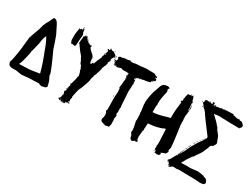

<svg xmlns="http://www.w3.org/2000/svg" viewBox="-66 -1322 2520 1937"><g transform="rotate(30 1194.0 -353.5)"><path d="M187.5 -679.7H189.5Q215.8 -670.9 221.7 -660.2Q227.5 -660.2 284.2 -543Q301.3 -501 333.5 -400.4Q432.6 -186.5 432.6 -160.2H430.2Q430.2 -153.8 445.3 -125Q460.4 -99.1 471.2 -44.9Q459.5 -25.4 447.3 -25.4Q439 -25.4 415 -17.6Q385.7 -22.9 380.9 -31.2L376.5 -29.3H374.5Q372.1 -29.3 372.1 -31.2L368.2 -29.3H337.9L327.1 -27.3V-29.3L322.8 -27.3H293Q268.6 -27.3 181.2 -17.6Q161.6 -19.5 110.4 -29.3L101.6 -27.3Q93.3 -29.3 86.4 -29.3Q84.5 -29.3 80.1 -27.3Q42.5 -27.3 28.3 -43Q15.6 -69.8 15.6 -72.3L22 -82Q17.6 -82 17.6 -85.9Q26.4 -85.9 35.2 -148.4Q52.2 -235.4 64.9 -386.7Q66.9 -386.7 71.3 -392.6L69.3 -396.5Q121.1 -531.7 121.1 -556.6Q124 -556.6 138.2 -595.7Q145.5 -598.6 176.8 -669.9ZM150.9 -267.6Q150.9 -265.6 153.3 -265.6Q125 -125.5 107.9 -101.6Q114.7 -101.6 123 -99.6Q134.3 -101.6 144.5 -101.6V-99.6L148.9 -101.6H174.8L185.5 -103.5V-101.6L189.5 -103.5H217.8Q232.4 -103.5 339.8 -121.1V-123Q312 -229.5 262.7 -349.6Q243.2 -411.1 207 -476.6V-478.5Q190.9 -467.3 178.7 -375Q155.3 -276.9 150.9 -267.6Z M544.9 -705.1Q548.8 -704.6 548.8 -701.2V-699.2Q544.9 -699.2 544.9 -703.1ZM835.9 -699.2Q845.7 -693.8 845.7 -687.5Q847.7 -687.5 847.7 -689.5Q855.5 -686.5 855.5 -683.6L859.4 -685.5Q863.8 -685.5 867.2 -683.6Q871.1 -685.5 873 -685.5Q878.9 -678.7 902.3 -664.1Q905.8 -656.2 910.2 -656.2L906.2 -648.4Q908.2 -645 908.2 -640.6H910.2Q910.2 -647 919.9 -658.2Q923.8 -657.7 923.8 -654.3V-646.5H921.9L918 -648.4Q918 -643.6 910.2 -638.7L912.1 -634.8V-632.8Q912.1 -628.9 908.2 -628.9V-638.7H906.2Q906.2 -636.7 904.3 -632.8L900.4 -634.8H898.4V-630.9Q898.4 -629.9 902.3 -625Q898.4 -624.5 898.4 -621.1L894.5 -623H892.6Q890.6 -615.2 890.6 -609.4L886.7 -611.3Q886.7 -607.4 884.8 -607.4Q887.7 -599.6 890.6 -599.6Q890.6 -601.6 892.6 -601.6V-593.8L884.8 -599.6V-591.8H886.7L890.6 -593.8V-585.9Q886.2 -572.3 875 -562.5Q878.9 -556.2 878.9 -552.7H877L878.9 -548.8V-543Q875 -543 875 -541L877 -537.1L871.1 -527.3L873 -523.4Q862.8 -513.2 859.4 -494.1Q856 -494.1 851.6 -474.6Q855.5 -474.1 855.5 -470.7V-468.8Q853.5 -468.8 849.6 -466.8Q849.6 -468.8 847.7 -468.8V-464.8Q853.5 -464.8 853.5 -457Q851.6 -457 851.6 -455.1L847.7 -457H845.7V-455.1H849.6V-451.2L845.7 -453.1L847.7 -443.4Q847.7 -439.5 843.8 -439.5Q843.8 -441.4 841.8 -441.4V-437.5H845.7Q843.8 -423.8 839.8 -423.8Q839.8 -425.8 837.9 -425.8V-423.8Q839.8 -419.9 839.8 -418Q836.9 -418 834 -410.2L835.9 -406.2Q832.5 -392.1 824.2 -384.8Q824.2 -370.1 808.6 -326.2Q808.6 -324.2 810.5 -324.2Q810.5 -302.7 771.5 -201.2Q755.9 -184.1 742.2 -105.5Q740.2 -105.5 740.2 -103.5H742.2Q740.2 -97.7 738.3 -97.7Q738.3 -95.7 740.2 -95.7Q738.8 -84 736.3 -84L740.2 -74.2Q738.3 -57.1 734.4 -52.7V-50.8L736.3 -41Q734.4 -41 734.4 -39.1L738.3 -37.1Q736.3 -19.5 732.4 -19.5Q730.5 -23.4 730.5 -25.4H728.5L726.6 -15.6V-11.7Q729.5 -11.7 740.2 -19.5V-17.6Q738.3 -13.7 738.3 -11.7H742.2L746.1 -13.7V-9.8Q746.1 -6.8 738.3 -2H736.3L738.3 -5.9V-9.8Q727.5 0 726.6 0Q726.6 -2 724.6 -2L726.6 -5.9V-9.8H724.6L707 3.9Q707 -3.9 703.1 -3.9H701.2Q705.1 8.3 705.1 11.7Q702.1 11.7 697.3 15.6V11.7H695.3V15.6Q697.3 15.6 697.3 17.6H695.3Q690.4 13.7 689.5 13.7H687.5V19.5L679.7 15.6Q679.7 17.6 677.7 17.6Q673.8 11.2 673.8 7.8H671.9Q671.9 15.6 668 15.6V13.7L664.1 15.6H660.2L654.3 7.8H646.5V11.7H642.6Q628.9 4.4 628.9 2L625 3.9H623L625 -5.9Q623 -5.9 623 -7.8L628.9 -11.7V-7.8H630.9Q633.8 -7.8 636.7 -13.7H634.8Q638.7 -25.4 642.6 -25.4Q640.6 -29.3 640.6 -31.2Q644.5 -43.9 644.5 -48.8V-52.7H648.4V-64.5Q644.5 -83.5 638.7 -84V-85.9L642.6 -91.8Q640.6 -95.7 640.6 -97.7Q644 -99.6 650.4 -99.6L648.4 -103.5Q654.3 -109.9 654.3 -113.3Q652.3 -121.1 642.6 -121.1V-127H644.5L650.4 -123H654.3L652.3 -127L654.3 -130.9Q652.3 -137.7 652.3 -138.7Q652.3 -144.5 658.2 -144.5V-150.4Q658.2 -153.3 652.3 -156.2Q654.3 -160.2 654.3 -162.1H656.2Q658.2 -162.1 658.2 -160.2Q661.6 -162.1 666 -162.1L660.2 -173.8V-185.5Q653.3 -187.5 652.3 -187.5V-189.5Q659.7 -189.5 664.1 -193.4L662.1 -197.3V-199.2L666 -197.3Q666 -210.9 671.9 -218.8Q669.9 -222.7 669.9 -224.6Q676.3 -224.6 685.5 -287.1Q687.5 -287.1 689.5 -296.9Q683.6 -331.1 673.8 -351.6L669.9 -349.6V-351.6L673.8 -359.4Q660.2 -392.1 654.3 -402.3Q644 -402.3 632.8 -437.5L623 -455.1Q620.1 -457.5 611.3 -478.5Q580.6 -517.6 578.1 -517.6Q549.3 -559.6 543 -566.4Q543 -571.3 523.4 -589.8L529.8 -598.6L526.9 -607.4L529.8 -629.4L532.7 -650.4L531.2 -664.6Q538.6 -666 544.9 -677.7Q543 -677.7 543 -679.7L550.8 -685.5Q556.6 -685.5 556.6 -677.7H558.6Q562.5 -677.7 562.5 -681.6V-683.6H556.6Q557.1 -687.5 560.5 -687.5Q574.2 -680.7 574.2 -677.7L572.3 -673.8Q576.2 -673.3 576.2 -669.9V-668L574.2 -664.1Q591.8 -664.1 595.7 -654.3L593.8 -650.4Q608.9 -630.9 619.1 -630.9H625V-625L628.9 -627L634.8 -623Q634.8 -625 636.7 -625L638.7 -621.1L648.4 -628.9L650.4 -625Q648.4 -621.1 648.4 -619.1Q652.3 -617.2 654.3 -617.2V-615.2Q654.3 -612.3 648.4 -609.4Q648.4 -593.3 701.2 -550.8Q716.8 -533.7 716.8 -519.5H714.8Q720.7 -501 720.7 -496.1H718.8L720.7 -492.2L718.8 -488.3Q718.8 -477.1 732.4 -459Q740.7 -467.3 748 -486.3Q752 -486.3 752 -478.5H755.9Q763.7 -490.2 773.4 -521.5Q777.8 -527.3 796.9 -576.2H798.8V-580.1Q794.9 -580.1 794.9 -582Q800.3 -591.3 804.7 -605.5L802.7 -609.4Q802.7 -612.3 808.6 -615.2L806.6 -619.1V-621.1Q811 -621.1 816.4 -646.5Q818.8 -646.5 820.3 -654.3Q819.3 -665.5 810.5 -669.9L808.6 -679.7Q814.9 -683.6 818.4 -683.6Q820.3 -680.2 820.3 -675.8Q831.5 -675.8 834 -687.5L832 -691.4V-695.3Q832.5 -699.2 835.9 -699.2ZM886.7 -697.3V-691.4Q886.7 -687.5 882.8 -687.5H880.9V-695.3Q882.8 -695.3 886.7 -697.3ZM552.7 -693.4H556.6V-691.4H552.7ZM550.8 -677.7V-675.8H554.7V-677.7ZM519.5 -677.7H523.4V-675.8H519.5ZM566.4 -675.8V-673.8H570.3V-675.8ZM584 -675.8 585.9 -671.9H580.1Q580.6 -675.8 584 -675.8ZM580.1 -660.2Q585.9 -647.5 591.8 -646.5V-648.4Q584 -657.2 584 -662.1ZM806.6 -656.2H808.6V-652.3H806.6ZM582 -646.5V-642.6H584V-646.5ZM923.8 -642.6H925.8V-638.7H923.8ZM820.3 -638.7V-634.8H822.3V-638.7ZM916 -636.7H919.9V-632.8H916ZM820.3 -628.9V-625H822.3V-628.9ZM804.7 -627V-621.1H800.8V-623Q801.3 -627 804.7 -627ZM814.5 -619.1V-613.3H818.4L820.3 -623H818.4Q814.5 -622.6 814.5 -619.1ZM810.5 -619.1V-615.2H812.5V-619.1ZM808.6 -584V-580.1H810.5V-584ZM882.8 -584V-580.1H884.8V-584ZM882.8 -570.3H886.7V-566.4H882.8ZM722.7 -535.2H726.6V-531.2Q722.7 -531.2 722.7 -535.2ZM718.8 -517.6H722.7V-509.8H720.7Q720.7 -514.2 718.8 -517.6ZM730.5 -492.2H734.4Q734.4 -490.2 736.3 -486.3H734.4Q730.5 -486.3 730.5 -490.2ZM839.8 -435.5V-431.6H841.8V-435.5ZM646.5 -50.8Q647 -46.9 650.4 -46.9V-50.8ZM732.4 -35.2V-31.2H734.4V-35.2ZM644.5 -9.8V0H646.5Q650.4 -2 652.3 -2Q652.3 -4.9 644.5 -9.8ZM654.3 -2V2H656.2V-2ZM658.2 0V3.9H660.2V0ZM644.5 3.9V5.9H648.4V3.9ZM668 3.9V7.8H669.9V3.9ZM681.6 7.8Q681.6 9.8 679.7 13.7H683.6V7.8ZM658.2 17.6V23.4H654.3V21.5Q654.8 17.6 658.2 17.6ZM687.5 19.5H689.5V23.4H687.5ZM669.9 21.5H671.9V25.4H669.9ZM489.7 -751.5H493.2Q493.2 -737.8 505.4 -730L507.3 -720.7H505.4Q509.3 -710.9 509.3 -705.1H507.3Q513.7 -685.1 519.5 -674.3L518.1 -650.9L514.2 -612.3V-610.4Q514.2 -540.5 505.4 -540.5L502 -538.6Q476.6 -542.5 472.2 -542.5Q465.3 -540.5 460 -540.5Q445.8 -564.5 445.8 -585V-637.2Q445.8 -651.9 456.5 -712.9Q456.5 -718.8 460 -718.8Q461.4 -709 465.3 -709Q469.2 -716.3 479 -722.7H484.4Q487.8 -718.8 495.1 -718.8Q495.1 -726.1 489.7 -751.5Z M948.2 -576.2 950.2 -580.1Q944.3 -580.1 944.3 -576.2ZM1114.3 -498Q1118.2 -498 1120.1 -511.7H1116.2ZM1198.2 -515.6V-525.4H1196.3V-515.6ZM1196.3 -564.5V-568.4Q1192.4 -567.9 1192.4 -564.5ZM948.2 -576.2V-574.2L934.6 -570.3L940.4 -578.1V-585.9Q934.6 -585.9 934.6 -589.8L938.5 -591.8Q939 -587.9 942.4 -587.9H946.3Q946.3 -591.8 928.7 -599.6L926.8 -603.5V-605.5Q934.6 -607.4 942.4 -607.4V-609.4Q917 -613.8 917 -619.1V-623Q922.9 -623 946.3 -621.1Q946.3 -625 944.3 -628.9L948.2 -630.9L946.3 -634.8V-636.7L950.2 -642.6Q945.8 -643.6 938.5 -658.2Q951.2 -673.8 958 -673.8H975.6Q981 -677.7 1012.7 -683.6H1038.1L1061.5 -691.4Q1071.3 -690.4 1071.3 -685.5Q1090.8 -683.6 1100.6 -683.6Q1127 -693.4 1176.8 -693.4L1180.7 -691.4Q1180.7 -696.3 1247.1 -701.2Q1303.2 -699.2 1338.9 -699.2Q1354 -688.5 1377.9 -681.6L1383.8 -673.8V-669.9H1368.2V-664.1Q1377.4 -663.1 1387.7 -652.3L1385.7 -648.4Q1387.7 -644.5 1387.7 -642.6Q1381.3 -628.9 1358.4 -628.9V-627Q1372.1 -625 1372.1 -621.1Q1367.7 -621.1 1364.3 -619.1Q1360.8 -621.1 1354.5 -621.1Q1350.6 -599.6 1340.8 -599.6Q1305.7 -589.8 1272.5 -587.9Q1272.5 -582 1239.3 -582V-580.1H1243.2V-576.2H1237.3Q1235.4 -576.2 1235.4 -578.1Q1211.9 -578.1 1211.9 -568.4H1208V-574.2Q1204.1 -574.2 1202.1 -558.6Q1204.1 -558.6 1204.1 -556.6L1200.2 -554.7Q1197.3 -562.5 1194.3 -562.5Q1190.4 -562 1190.4 -558.6Q1194.3 -540.5 1194.3 -537.1Q1197.8 -537.1 1200.2 -546.9Q1198.2 -546.9 1198.2 -548.8H1202.1Q1204.1 -535.6 1206.1 -531.2Q1206.1 -529.3 1204.1 -529.3Q1208 -513.7 1208 -494.1L1204.1 -488.3L1206.1 -476.6Q1206.1 -474.6 1204.1 -474.6L1206.1 -470.7Q1202.1 -434.6 1202.1 -406.2Q1211.9 -235.4 1215.8 -230.5Q1211.9 -222.7 1211.9 -218.8L1213.9 -207Q1211.9 -193.8 1211.9 -185.5Q1215.8 -185.5 1215.8 -179.7Q1211.4 -174.3 1210 -150.4Q1219.7 -148.4 1219.7 -138.7Q1217.8 -116.7 1213.9 -105.5Q1215.8 -102.1 1215.8 -97.7H1213.9Q1217.8 -88.9 1217.8 -72.3Q1217.8 -66.4 1215.8 -66.4L1217.8 -56.6V-35.2Q1217.8 -33.2 1211.9 -15.6Q1213.9 -15.6 1213.9 -13.7Q1206.5 -2 1204.1 -2H1200.2L1194.3 -5.9Q1193.8 -0.5 1184.6 2L1180.7 0Q1172.9 3.9 1167 3.9Q1167 1 1147.5 -3.9Q1147.5 -5.9 1145.5 -5.9L1141.6 -3.9Q1108.4 -14.2 1108.4 -31.2Q1110.4 -35.2 1110.4 -37.1L1108.4 -46.9Q1110.8 -46.9 1116.2 -64.5H1118.2Q1118.2 -66.4 1116.2 -66.4Q1118.2 -77.1 1118.2 -82L1116.2 -85.9L1118.2 -89.8Q1118.2 -108.9 1102.5 -130.9Q1102.5 -136.7 1104.5 -136.7Q1110.4 -136.7 1110.4 -150.4Q1108.4 -251 1108.4 -287.1Q1112.3 -332.5 1112.3 -351.6Q1112.3 -378.9 1108.4 -398.4H1106.4V-394.5H1102.5Q1110.4 -459.5 1110.4 -474.6Q1108.4 -478.5 1108.4 -480.5Q1114.3 -482.4 1114.3 -493.2Q1114.3 -498 1110.4 -498Q1112.3 -521.5 1112.3 -529.3Q1112.3 -533.2 1108.4 -533.2V-527.3H1104.5L1106.4 -552.7H1110.4Q1110.4 -548.8 1112.3 -535.2H1114.3V-537.1Q1112.3 -547.9 1112.3 -554.7L1114.3 -568.4Q1087.9 -570.8 1083 -572.3Q1072.3 -570.3 1065.4 -570.3Q1034.7 -570.3 1026.4 -578.1H1020.5Q997.1 -568.4 973.6 -564.5Q973.6 -567.4 965.8 -572.3Q967.8 -576.2 967.8 -578.1H965.8Q959 -566.4 948.2 -566.4V-572.3Q954.1 -572.3 954.1 -578.1L950.2 -576.2ZM1092.8 -291H1088.9Q1088.9 -298.8 1092.8 -298.8H1096.7V-294.9Q1096.7 -291 1092.8 -291ZM1104.5 -377H1100.6V-378.9H1104.5Z M1781.2 -689.9V-686Q1785.2 -686 1785.2 -689.9ZM1812.5 -654.8H1816.4V-648.9Q1812.5 -648.9 1812.5 -652.8ZM1822.3 -615.7H1826.2V-607.9Q1822.3 -607.9 1822.3 -611.8ZM1824.2 -604H1826.2Q1829.6 -604 1832 -590.3Q1830.1 -586.4 1830.1 -584.5Q1834 -584 1834 -580.6L1832 -561Q1834 -561 1834 -559.1L1826.2 -555.2V-586.4Q1826.2 -590.8 1824.2 -594.2L1826.2 -598.1Q1824.2 -602.1 1824.2 -604ZM1519.5 -428.2H1523.4V-424.3H1519.5ZM1521.5 -398.9H1525.4V-397H1521.5ZM1845.7 -88.4H1849.6V-92.3Q1845.7 -91.8 1845.7 -88.4ZM1519.5 -68.8H1523.4V-66.9H1519.5ZM1789.1 -39.6V-33.7H1791V-39.6ZM1726.6 -31.7V-29.8L1724.6 -18.1H1720.7V-20Q1722.2 -31.7 1726.6 -31.7ZM1730.5 -8.3H1736.3V-4.4H1730.5ZM1542 -650.4Q1541.5 -649.9 1541 -648.9Q1541 -645 1546.9 -645V-641.1Q1539.1 -641.1 1533.2 -623.5Q1540 -623.5 1541 -598.1Q1519.5 -511.7 1519.5 -461.4L1521.5 -434.1H1517.6V-404.8Q1517.6 -402.8 1515.6 -402.8L1517.6 -398.9V-379.4Q1517.6 -377.4 1515.6 -377.4L1517.6 -373.5V-359.9Q1517.6 -357.9 1515.6 -357.9Q1517.6 -354 1517.6 -352.1Q1573.2 -352.1 1687.5 -389.2V-387.2Q1707 -391.1 1707 -398.9Q1705.1 -402.8 1705.1 -404.8H1707L1705.1 -408.7V-410.6Q1705.1 -412.6 1707 -412.6L1705.1 -416.5Q1705.1 -422.9 1707 -426.3Q1707 -430.2 1705.1 -430.2Q1706.1 -489.3 1718.8 -576.7V-586.4H1716.8Q1716.8 -582.5 1714.8 -582.5Q1710.9 -584.5 1709 -584.5V-588.4Q1712.9 -593.3 1712.9 -596.2Q1710.9 -600.1 1710.9 -602.1H1714.8L1720.7 -598.1L1722.7 -607.9V-621.6L1720.7 -631.3Q1726.6 -631.3 1726.6 -652.8V-660.6Q1732.4 -665.5 1734.4 -688Q1738.8 -688 1742.2 -689.9Q1746.1 -688 1748 -688L1755.9 -689.9H1763.7Q1763.7 -701.7 1769.5 -701.7H1771.5L1773.4 -689.9Q1780.8 -689.9 1791 -703.6L1802.7 -678.2Q1809.1 -639.2 1820.3 -639.2V-631.3Q1816.9 -631.3 1814.5 -617.7L1818.4 -606Q1818.4 -604 1816.4 -604L1820.3 -578.6H1818.4L1820.3 -574.7Q1820.3 -572.8 1818.4 -572.8L1820.3 -568.8L1818.4 -559.1L1820.3 -555.2Q1820.3 -553.2 1818.4 -553.2Q1820.3 -545.9 1820.3 -537.6H1822.3V-547.4Q1820.3 -551.3 1820.3 -553.2L1826.2 -549.3H1828.1V-553.2L1832 -551.3Q1828.1 -520 1826.2 -520Q1826.2 -518.1 1828.1 -518.1Q1822.3 -487.8 1822.3 -481Q1824.2 -456.5 1824.2 -455.6H1822.3Q1826.2 -446.8 1826.2 -430.2V-389.2Q1857.4 -171.9 1857.4 -129.4H1853.5V-127.4Q1853.5 -125.5 1855.5 -125.5Q1847.7 -99.6 1847.7 -94.2L1851.6 -96.2Q1855.5 -95.7 1855.5 -92.3V-80.6Q1849.6 -74.2 1841.8 -57.1Q1810.5 -49.3 1793 -37.6V-35.6Q1798.8 -35.6 1798.8 -31.7Q1798.8 -13.7 1779.3 -4.4H1777.3V-8.3H1767.6V-0.5H1763.7V-2.4L1765.6 -6.3Q1763.7 -6.3 1759.8 -8.3Q1756.3 -6.3 1752 -6.3L1750 -10.3L1746.1 -8.3L1736.3 -14.2L1738.3 -18.1V-33.7H1728.5L1730.5 -37.6Q1720.7 -39.6 1720.7 -41.5Q1720.7 -46.4 1726.6 -55.2Q1722.7 -55.2 1722.7 -59.1V-61H1726.6Q1726.6 -64 1720.7 -84.5Q1724.6 -84.5 1724.6 -88.4V-98.1H1726.6L1724.6 -102.1Q1724.6 -104 1726.6 -104Q1726.6 -106 1724.6 -106Q1724.6 -109.9 1726.6 -109.9Q1718.8 -256.3 1718.8 -270L1714.8 -272H1710.9Q1666 -250.5 1654.3 -250.5Q1606.4 -235.4 1546.9 -231Q1531.2 -231 1531.2 -227.1Q1531.2 -221.2 1533.2 -221.2L1531.2 -211.4V-203.6Q1531.2 -170.4 1527.3 -170.4L1529.3 -166.5V-143.1H1525.4Q1517.6 -73.7 1517.6 -59.1L1521.5 -61H1523.4L1519.5 -55.2V-51.3Q1519.5 -41.5 1533.2 -20Q1529.3 -8.3 1517.6 -8.3L1509.8 -14.2H1507.8Q1488.3 3.4 1480.5 3.4H1474.6Q1451.2 -6.3 1451.2 -33.7Q1447.3 -47.9 1431.6 -66.9V-72.8Q1431.6 -81.1 1433.6 -88.4Q1433.6 -124 1416 -191.9L1418 -205.6V-225.1Q1418 -272.5 1412.1 -291.5L1414.1 -295.4Q1407.2 -356 1402.3 -381.3Q1402.3 -383.3 1404.3 -383.3L1402.3 -397Q1402.3 -444.8 1421.9 -525.9L1453.1 -615.7Q1459.5 -632.3 1472.7 -643.1Q1474.6 -648.9 1484.4 -648.9V-647L1502 -656.7Q1505.9 -656.7 1505.9 -650.9H1507.8L1517.6 -656.7L1538.1 -652.8V-650.4Z M1928.7 -723.6Q1929.2 -719.7 1932.6 -719.7H1934.6V-723.6ZM2019.5 -59.6V-55.7H2021.5V-59.6ZM1955.1 -112.3V-108.4Q1959 -108.4 1959 -112.3ZM1922.9 -708V-704.1L1926.8 -702.1Q1924.8 -706.1 1924.8 -708ZM2008.8 -715.8V-711.9Q2012.2 -713.9 2016.6 -713.9V-715.8ZM2036.1 -719.7V-717.8H2043.9V-719.7ZM2018.6 -719.7V-713.9Q2021 -715.8 2032.2 -715.8Q2032.2 -719.7 2028.3 -719.7ZM2004.9 -749Q2011.2 -747.1 2020.5 -737.3V-733.4H2012.7Q2015.1 -723.6 2018.6 -723.6H2020.5Q2027.3 -723.6 2036.1 -731.4Q2039.1 -731.4 2042 -725.6Q2040 -725.6 2040 -723.6Q2042 -723.6 2042 -721.7Q2077.6 -727.5 2094.7 -727.5L2092.8 -731.4V-733.4H2100.6L2114.3 -735.4V-731.4H2120.1Q2120.1 -736.8 2145.5 -739.3V-735.4H2151.4V-739.3H2168.9L2180.7 -741.2Q2182.6 -741.2 2182.6 -739.3L2196.3 -741.2H2219.7L2239.3 -743.2V-741.2L2235.4 -733.4Q2239.3 -731.4 2241.2 -731.4L2245.1 -733.4Q2250 -731.4 2285.2 -723.6Q2302.2 -725.6 2314.5 -725.6H2320.3L2324.2 -723.6L2320.3 -715.8H2324.2L2330.1 -719.7H2332Q2354.5 -719.7 2375 -686.5Q2375 -659.2 2357.4 -655.3H2355.5L2359.4 -649.4Q2357.4 -649.4 2357.4 -647.5Q2211.9 -649.4 2124 -653.3Q2081.5 -651.4 2075.2 -647.5L2071.3 -649.4Q2067.9 -647.5 2063.5 -647.5V-645.5Q2139.2 -575.2 2149.4 -555.7Q2157.7 -555.7 2174.8 -518.6Q2218.8 -471.7 2223.6 -436.5Q2236.8 -414.6 2237.3 -395.5L2233.4 -397.5V-395.5Q2235.4 -392.1 2235.4 -387.7Q2227.1 -387.7 2217.8 -360.4Q2189.9 -360.4 2182.6 -319.3L2163.1 -274.4Q2157.7 -252.4 2104.5 -180.7Q2106.4 -180.7 2106.4 -178.7Q2103 -178.7 2094.7 -165H2092.8Q2092.8 -167 2090.8 -167Q2050.3 -111.8 2033.2 -71.3Q2024.4 -68.8 2023.4 -63.5L2029.3 -51.8L2033.2 -53.7H2041Q2069.8 -53.7 2095.7 -55.7Q2108.4 -53.7 2121.1 -53.7L2125 -55.7Q2127 -55.7 2127 -53.7Q2207.5 -63.5 2212.9 -63.5Q2242.2 -61.5 2275.4 -53.7H2283.2Q2283.2 -46.9 2314.5 -40Q2334 -24.9 2337.9 -4.9Q2339.8 -1.5 2339.8 2.9L2326.2 20.5Q2313.5 24.4 2283.2 26.4V24.4Q2281.2 24.4 2281.2 26.4Q2281.2 21 2037.1 18.6Q2032.2 18.6 2011.7 22.5Q1994.6 20.5 1982.4 20.5H1972.7Q1963.4 20.5 1947.3 38.1H1943.4V34.2H1941.4V42L1937.5 40L1927.7 43.9Q1923.8 36.1 1923.8 32.2H1925.8Q1929.2 34.2 1933.6 34.2H1937.5L1927.7 24.4H1931.6V20.5L1916 30.3Q1916 28.3 1914.1 28.3Q1914.1 25.4 1921.9 16.6Q1918 16.6 1918 10.7H1916V14.6H1912.1V2.9L1900.4 -2.9V4.9H1898.4Q1898.4 1 1890.6 -4.9L1898.4 -12.7V-14.6L1890.6 -10.7L1888.7 -14.6Q1900.4 -16.1 1931.6 -75.2Q1945.8 -104.5 1947.3 -104.5H1949.2Q1949.2 -98.6 1953.1 -98.6L1955.1 -102.5V-104.5H1951.2V-114.3Q1983.9 -186 1989.3 -190.4V-186.5Q1957 -115.7 1957 -114.3H1959Q1994.6 -170.4 2022.5 -237.3Q2060.5 -308.6 2100.6 -360.4Q2102.1 -360.4 2118.2 -383.8H2116.2L2085 -356.4V-358.4Q2085 -360.4 2124 -397.5V-399.4Q2124 -403.8 2122.1 -407.2L2124 -411.1Q2006.8 -565.4 1985.4 -598.6Q1985.4 -604.5 1956.1 -637.7Q1939.5 -646 1922.9 -674.8Q1916 -680.7 1909.2 -692.4Q1915.5 -708 1918.9 -708V-711.9L1915 -717.8Q1917 -717.8 1928.7 -731.4H1932.6L1942.4 -729.5Q1942.4 -731.4 1944.3 -731.4Q1944.8 -727.5 1948.2 -727.5H1954.1L1952.1 -731.4H1954.1L1973.6 -723.6V-725.6Q1973.6 -729.5 1961.9 -733.4V-735.4L1963.9 -739.3Q1970.2 -736.3 1985.4 -723.6L1989.3 -725.6Q1993.2 -723.6 1995.1 -723.6Q1995.1 -726.6 2001 -729.5Q2001 -732.4 1993.2 -741.2Q2001 -749 2004.9 -749ZM2085 -151.4H2086.9V-147.5H2085ZM1999 -213.9H2001V-211.9Q1992.2 -192.4 1989.3 -192.4V-194.3Q1989.3 -204.1 1999 -213.9ZM2001 -223.6H2004.9V-219.7H2001ZM2022.5 -260.7V-258.8Q2011.7 -231 2006.8 -227.5H2004.9V-231.4Q2019 -260.7 2022.5 -260.7ZM2036.1 -286.1V-282.2Q2036.1 -278.3 2032.2 -278.3V-282.2Q2032.7 -286.1 2036.1 -286.1ZM2045.9 -303.7H2047.9V-301.8Q2039.1 -286.1 2036.1 -286.1V-290Q2043.5 -303.7 2045.9 -303.7ZM2061.5 -327.1V-325.2Q2056.2 -312 2049.8 -309.6V-311.5Q2057.1 -326.2 2061.5 -327.1ZM2063.5 -333H2065.4V-329.1H2063.5ZM2067.4 -338.9H2069.3V-335H2067.4ZM2083 -354.5V-352.5Q2083 -349.6 2075.2 -344.7V-346.7Q2075.2 -349.6 2083 -354.5ZM1918.9 -657.2H1920.9L1930.7 -655.3V-651.4H1928.7L1918.9 -653.3ZM1901.4 -702.1Q1904.3 -702.1 1907.2 -694.3H1905.3Q1897.5 -697.3 1897.5 -700.2ZM2071.3 -731.4H2075.2V-727.5H2071.3Z"/></g></svg>

Font: Mister Brush
Style: Regular
Weight: 400
Designer: GGBotNet
Foundry: GGBotNet
Version: 1.00